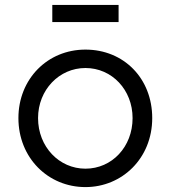

<svg xmlns="http://www.w3.org/2000/svg" viewBox="-20 -750 695 782"><path d="M463 -660V-730H193V-660ZM328 12C477 12 600 -105 600 -269C600 -431 484 -548 328 -548C173 -548 55 -428 55 -269C55 -107 176 12 328 12ZM328 -63C221 -63 135 -152 135 -269C135 -384 221 -473 328 -473C436 -473 520 -384 520 -269C520 -152 436 -63 328 -63Z"/></svg>

Font: Plus Jakarta Sans
Style: Regular
Weight: 400
Designer: Gumpita Rahayu
Foundry: Tokotype
Version: Version 2.071;gftools[0.9.30]